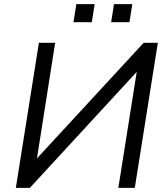

<svg xmlns="http://www.w3.org/2000/svg" viewBox="-20 -913 810 933"><path d="M57 0 169 -705H248L156 -120L140 -122L678 -705H747L635 0H555L648 -586L663 -584L125 0ZM520 -805 534 -893H623L609 -805ZM337 -805 351 -893H440L426 -805Z"/></svg>

Font: Nunito Sans 10pt
Style: Italic
Weight: 400
Italic angle: -9°
Designer: Vernon Adams
Foundry: Vernon Adams
Version: Version 3.101;gftools[0.9.27]